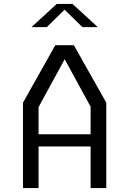

<svg xmlns="http://www.w3.org/2000/svg" viewBox="-20 -961 660 981"><path d="M97.5 0H177V-212.5H443V0H523V-436.5L357.5 -730H262.5L97.5 -436.5ZM141 -822.5H219L310 -911.5L401 -822.5H479.5L350.5 -941H270ZM177 -275V-413.5L310.5 -658.5L443 -415.5V-275Z"/></svg>

Font: Monaspace Krypton Light
Style: Regular
Weight: 300
Designer: Riley Cran & the Lettermatic Team
Foundry: Lettermatic
Version: Version 1.101 (Monaspace Krypton)